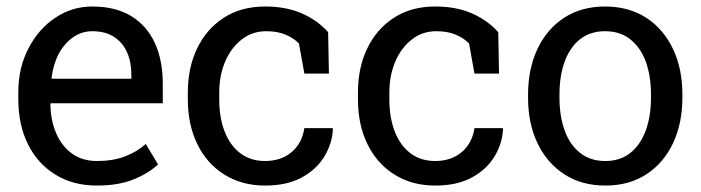

<svg xmlns="http://www.w3.org/2000/svg" viewBox="-20 -558 2148 588"><path d="M276.9 10.3Q203.6 10.3 149.4 -23.4Q95.2 -56.6 65.7 -116.2Q36.1 -175.8 36.1 -253.9V-275.4Q36.1 -351.1 67.4 -410.2Q98.1 -469.7 149.7 -503.9Q201.2 -538.1 262.2 -538.1Q333.5 -538.1 381.8 -508.8Q429.7 -479.5 454.1 -426.5Q478.5 -373.5 478.5 -301.8V-241.7H135.7L134.3 -239.3Q134.8 -189.5 152.3 -149.4Q169.4 -109.9 200.9 -87.4Q232.4 -64.9 276.9 -64.9Q325.7 -64.9 362.5 -78.9Q399.4 -92.8 426.3 -117.2L463.9 -54.7Q435.5 -27.3 388.9 -8.5Q342.3 10.3 276.9 10.3ZM137.7 -319.3 138.7 -316.9H382.3V-329.6Q382.3 -368.2 369.1 -397.9Q355.5 -428.2 328.9 -445.3Q302.2 -462.4 262.2 -462.4Q230.5 -462.4 203.6 -443.8Q148.9 -404.3 137.7 -319.3Z M792 10.3Q720.7 10.3 667 -23.4Q613.8 -56.6 584.5 -116.2Q555.2 -175.8 555.2 -253.9V-274.4Q555.2 -350.6 583.5 -409.2Q611.8 -468.8 665 -503.4Q718.3 -538.1 792 -538.1Q856 -538.1 904.1 -517.1Q952.1 -496.1 984.9 -459.5L987.3 -332.5H912.1L895.5 -424.8Q878.9 -441.9 854 -452.1Q829.1 -462.4 795.4 -462.4Q752 -462.4 720.2 -437Q687.5 -411.6 669.4 -369.1Q651.4 -326.7 651.4 -274.4V-253.9Q651.4 -196.8 668.5 -153.8Q685.5 -111.3 716.8 -88.1Q748 -64.9 791.5 -64.9Q840.3 -64.9 872.6 -91.8Q904.8 -118.7 912.1 -165.5H998.5L999.5 -162.6Q997.6 -118.2 972.7 -77.6Q948.2 -38.1 903.1 -13.9Q857.9 10.3 792 10.3Z M1313 10.3Q1241.7 10.3 1188 -23.4Q1134.8 -56.6 1105.5 -116.2Q1076.2 -175.8 1076.2 -253.9V-274.4Q1076.2 -350.6 1104.5 -409.2Q1132.8 -468.8 1186 -503.4Q1239.3 -538.1 1313 -538.1Q1377 -538.1 1425 -517.1Q1473.1 -496.1 1505.9 -459.5L1508.3 -332.5H1433.1L1416.5 -424.8Q1399.9 -441.9 1375 -452.1Q1350.1 -462.4 1316.4 -462.4Q1272.9 -462.4 1241.2 -437Q1208.5 -411.6 1190.4 -369.1Q1172.4 -326.7 1172.4 -274.4V-253.9Q1172.4 -196.8 1189.5 -153.8Q1206.5 -111.3 1237.8 -88.1Q1269 -64.9 1312.5 -64.9Q1361.3 -64.9 1393.6 -91.8Q1425.8 -118.7 1433.1 -165.5H1519.5L1520.5 -162.6Q1518.6 -118.2 1493.7 -77.6Q1469.2 -38.1 1424.1 -13.9Q1378.9 10.3 1313 10.3Z M1834 10.3Q1761.2 10.3 1708 -24.4Q1654.8 -59.1 1626 -119.6Q1597.2 -180.2 1597.2 -258.3V-269Q1597.2 -346.7 1626 -408.2Q1654.8 -469.2 1707.8 -503.7Q1760.7 -538.1 1833 -538.1Q1905.8 -538.1 1959.5 -503.4Q2012.2 -468.8 2041 -408.2Q2069.8 -347.7 2069.8 -269V-258.3Q2069.8 -180.7 2041 -119.1Q2012.2 -58.6 1959.5 -24.2Q1906.7 10.3 1834 10.3ZM1834 -64.9Q1879.9 -64.9 1911.1 -90.3Q1941.9 -115.2 1957.8 -158.9Q1973.6 -202.6 1973.6 -258.3V-269Q1973.6 -324.2 1958 -368.7Q1941.9 -412.1 1910.6 -437.3Q1879.4 -462.4 1833 -462.4Q1787.6 -462.4 1755.9 -437.5Q1724.6 -412.1 1709 -368.4Q1693.4 -324.7 1693.4 -269V-258.3Q1693.4 -203.1 1709 -159.2Q1724.6 -115.2 1756.1 -90.1Q1787.6 -64.9 1834 -64.9Z"/></svg>

Font: Suwannaphum
Style: Regular
Weight: 400
Designer: Danh Hong
Version: Version 8.002; ttfautohint (v1.8.3)